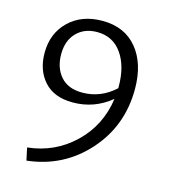

<svg xmlns="http://www.w3.org/2000/svg" viewBox="-102 -745 732 834"><g transform="rotate(15 263.5 -328.0)"><path d="M257 -664Q357 -664 413 -596Q469 -528 469 -414Q469 -248 362.5 -129Q256 -10 94 8L82 -48Q204 -61 290.5 -144Q377 -227 394 -350Q319 -288 222 -288Q138 -288 93.5 -337.5Q49 -387 49 -465Q49 -553 106.5 -608.5Q164 -664 257 -664ZM251 -340Q334 -340 398 -399V-406Q398 -498 358 -554.5Q318 -611 247 -611Q190 -611 155 -575Q120 -539 120 -478Q120 -417 153.5 -378.5Q187 -340 251 -340Z"/></g></svg>

Font: EauTestInfant
Style: Regular
Weight: 400
Designer: Christian Thalmann (Catharsis Fonts)
Version: Version 0.001;PS 000.001;hotconv 1.0.88;makeotf.lib2.5.64775